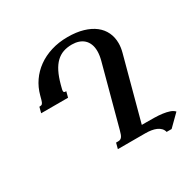

<svg xmlns="http://www.w3.org/2000/svg" viewBox="-168 -906 1154 1141"><g transform="rotate(-30 408.5 -335.5)"><path d="M431.6 -726.6Q491.2 -726.6 537.1 -713.1Q583 -699.7 614 -675.5Q645 -651.4 660.9 -617.7Q676.8 -584 676.8 -543.5Q676.8 -513.7 668 -481.4L553.2 -53.7H583Q610.8 -53.7 639.6 -53.2Q668.5 -52.7 693.8 -49.3Q719.2 -45.9 739.5 -39.1Q759.8 -32.2 771 -19.5L694.3 56.2H660.2Q656.2 40.5 645.8 29.8Q635.3 19 620.1 12.5Q605 5.9 585.9 2.9Q566.9 0 546.4 0H357.9L368.2 -39.1H382.8Q391.6 -39.1 397.7 -42Q403.8 -44.9 408.4 -51Q413.1 -57.1 416.7 -67.1Q420.4 -77.1 424.3 -91.8L535.2 -504.9Q543.9 -538.6 543.9 -565.4Q543.9 -592.8 535.6 -613.5Q527.3 -634.3 512.5 -647.9Q497.6 -661.6 476.8 -668.5Q456.1 -675.3 431.6 -675.3Q398.4 -675.3 371.8 -666Q345.2 -656.7 323.5 -636Q301.8 -615.2 285.2 -582.3Q268.6 -549.3 255.9 -502.4L250.5 -481.4Q249.5 -477.1 248.3 -472.4Q247.1 -467.8 247.1 -463.4Q247.1 -458 249.8 -454.8Q252.4 -451.7 259.8 -451.7H264.6L254.4 -412.6H69.8L80.1 -451.7H85Q95.2 -451.7 100.8 -458Q106.4 -464.4 110.8 -481L118.2 -508.3Q130.9 -556.2 158.4 -596.2Q186 -636.2 226.3 -665.3Q266.6 -694.3 318.4 -710.4Q370.1 -726.6 431.6 -726.6Z"/></g></svg>

Font: Arian AMU Serif
Style: Bold Italic
Weight: 700
Italic angle: -15°
Designer: Ruben Hakobyan (Tarumian)
Foundry: Ruben Hakobyan (Tarumian)
Version: Version 1.002